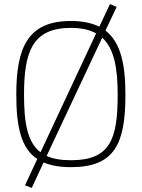

<svg xmlns="http://www.w3.org/2000/svg" viewBox="-20 -812 696 943"><path d="M328 9C543 9 596 -105 596 -347C596 -496 573 -604 498 -662L553 -778L520 -792L468 -681C431 -699 385 -709 328 -709C114 -709 60 -575 60 -347C60 -191 83 -84 163 -31L103 98L136 111L194 -14C230 1 274 9 328 9ZM98 -347C98 -556 138 -675 328 -675C380 -675 420 -666 452 -648L179 -64C114 -114 98 -209 98 -347ZM328 -25C279 -25 240 -32 209 -46L482 -627C541 -573 558 -477 558 -347C558 -127 521 -25 328 -25Z"/></svg>

Font: TitilliumText22L
Style: 1 wt
Weight: 100
Designer: Campivisivi
Foundry: Campivisivi
Version: 1.000